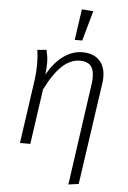

<svg xmlns="http://www.w3.org/2000/svg" viewBox="-63 -817 711 1070"><g transform="rotate(5 292.5 -282.5)"><path d="M442 -367Q444 -379 444 -400Q444 -445 424.5 -465.5Q405 -486 366 -486Q313 -486 266 -442.5Q219 -399 174 -308L130 0H72L123 -357Q129 -400 129 -447Q129 -491 123 -525L174 -530Q179 -509 181.5 -493.5Q184 -478 184 -455Q184 -427 180 -392Q220 -463 270 -498.5Q320 -534 375 -534Q436 -534 469.5 -500Q503 -466 503 -405Q503 -389 500 -369L418 199L361 207ZM415 -767 368 -599H326L351 -772Z"/></g></svg>

Font: Fira Sans Light
Style: Italic
Weight: 300
Italic angle: -8°
Designer: bBox Type GmbH & Carrois Corporate GbR & Edenspiekermann AG
Foundry: bBox Type GmbH & Carrois Corporate GbR & Edenspiekermann AG
Version: Version 4.301